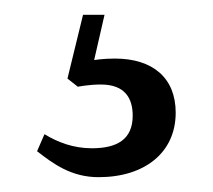

<svg xmlns="http://www.w3.org/2000/svg" viewBox="-20 -24 287 259"><path d="M113 215C175 215 217 182 217 128C217 81 186 55 135 55C119 55 107 57 107 57L121 -4H92L71 82L85 93C85 93 100 90 116 90C149 90 159 109 159 132C159 164 138 176 104 176C79 176 58 168 40 157L30 180C52 197 76 215 113 215Z"/></svg>

Font: STIX Two Text
Style: Regular
Weight: 400
Designer: Ross Mills, John Hudson & Paul Hanslow, Tiro Typeworks Ltd; with prior portions MicroPress Inc., and Coen Hoffman.
Foundry: Tiro Typeworks Ltd
Version: Version 2.13 b171